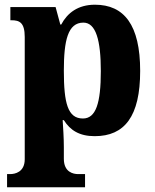

<svg xmlns="http://www.w3.org/2000/svg" viewBox="-20 -566 656 815"><path d="M10 229H341V173H312C291 173 251 165 251 108V58C251 20 248 -25 246 -56H251C278 -13 317 12 382 12C509 12 575 -72 575 -265C575 -460 507 -546 383 -546C311 -546 266 -511 240 -462H236L216 -536H24V-480H29C62 -480 85 -471 85 -409V110C85 165 43 173 23 173H10ZM332 -63C268 -63 251 -127 251 -266C251 -394 268 -470 334 -470C387 -470 408 -395 408 -264C408 -128 387 -63 332 -63Z"/></svg>

Font: Noto Serif Bengali SemiCondensed ExtraBold
Style: Regular
Weight: 800
Width: 4
Designer: Juan Bruce, Universal Thirst, Indian Type Foundry and the Monotype Design Team.
Foundry: Monotype Imaging Inc.
Version: Version 2.003